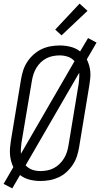

<svg xmlns="http://www.w3.org/2000/svg" viewBox="-23 -995 555 1064"><path d="M45 49 -3 24 51 -69Q43 -85 38.5 -102.5Q34 -120 32.5 -138Q31 -156 32.5 -175Q34 -194 37 -213L94 -558Q98 -582 106 -606.5Q114 -631 129 -653.5Q144 -676 164.5 -694Q185 -712 208.5 -723Q232 -734 257.5 -738.5Q283 -743 308 -743Q339 -743 368.5 -735.5Q398 -728 421 -710L465 -784L512 -759L458 -666Q466 -650 471 -632.5Q476 -615 477.5 -597Q479 -579 477 -560Q475 -541 472 -522L415 -177Q411 -153 403 -128.5Q395 -104 380 -81.5Q365 -59 345 -41Q325 -23 301 -12Q277 -1 251.5 3.5Q226 8 201 8Q170 8 140.5 0.5Q111 -7 88 -25ZM93 -143 390 -656Q375 -673 353.5 -680.5Q332 -688 308 -688Q290 -688 271 -684.5Q252 -681 234.5 -672Q217 -663 203 -649.5Q189 -636 179 -619.5Q169 -603 163 -585Q157 -567 154 -549L96 -204Q94 -188 93 -173Q92 -158 93 -143ZM201 -47Q219 -47 238 -50.5Q257 -54 274.5 -63Q292 -72 306 -85.5Q320 -99 330.5 -115.5Q341 -132 347 -150Q353 -168 356 -186L413 -531Q415 -547 416 -562Q417 -577 416 -592L119 -79Q134 -62 155.5 -54.5Q177 -47 201 -47ZM318 -799 283 -831 418 -975 462 -935Z"/></svg>

Font: Iosevka Term Curly Light
Style: Italic
Weight: 300
Italic angle: -9°
Designer: Belleve Invis
Foundry: Belleve Invis
Version: Version 32.3.0